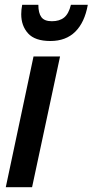

<svg xmlns="http://www.w3.org/2000/svg" viewBox="-20 -776 384 796"><path d="M4 0 119 -542H229L113 0ZM189 -606Q125 -606 96.5 -637.5Q68 -669 68 -717Q68 -736 72 -756H139Q139 -722 151.5 -705Q164 -688 195 -688Q227 -688 246 -703.5Q265 -719 274 -756H344Q331 -683 292 -644.5Q253 -606 189 -606Z"/></svg>

Font: Noto Sans Condensed SemiBold
Style: Italic
Weight: 600
Width: 3
Italic angle: -12°
Designer: Monotype Design Team
Foundry: Monotype Imaging Inc.
Version: Version 2.013; ttfautohint (v1.8.4.7-5d5b)